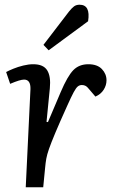

<svg xmlns="http://www.w3.org/2000/svg" viewBox="-20 -793 504 813"><path d="M109 -416Q110 -456 82 -456Q65 -456 23 -438L6 -488Q17 -494 36.5 -502Q56 -510 78.5 -515.5Q101 -521 121 -521Q164 -521 180 -495Q196 -469 191 -419L177 -277L183 -276L237 -403Q266 -471 290.5 -496Q315 -521 354 -521Q392 -521 411.5 -500.5Q431 -480 431 -453Q431 -432 419 -413Q407 -394 384 -384L361 -411Q350 -425 343 -429Q336 -433 327 -433Q317 -433 309.5 -427Q302 -421 292 -402.5Q282 -384 265 -346Q232 -273 214 -230Q196 -187 187.5 -162.5Q179 -138 176 -121Q173 -104 171 -82L163 0H89ZM272 -744Q284 -759 293.5 -766Q303 -773 317 -773Q364 -773 353 -703L186 -580L164 -603Z"/></svg>

Font: Literata 12pt
Style: Italic
Weight: 400
Italic angle: -2°
Designer: Latin by Veronika Burian and Jose Scaglione. Greek by Irene Vlachou. Cyrillic by Vera Evstafieva
Foundry: TypeTogether
Version: Version 3.002